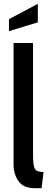

<svg xmlns="http://www.w3.org/2000/svg" viewBox="-20 -975 268 1005"><path d="M161 10Q103 10 77 -26.5Q51 -63 51 -113.5V-750H153V-161Q153 -107.5 162.8 -91Q172.5 -74.5 208 -74.5L197.5 10ZM27 -812V-874.5L178 -955V-858Z"/></svg>

Font: Cabin Condensed Medium
Style: Regular
Weight: 500
Width: 3
Designer: Pablo Impallari
Foundry: Pablo Impallari. http://www.impallari.com Igino Marini. http://www.ikern.com
Version: Version 3.001; ttfautohint (v1.8.3)